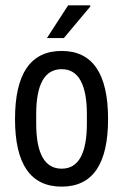

<svg xmlns="http://www.w3.org/2000/svg" viewBox="-20 -685 459 716"><path d="M218 -543H155L234 -665H316L317 -661ZM383 -241Q383 11 210 11Q36 11 36 -241Q36 -495 210 -495Q383 -495 383 -241ZM115 -259V-225Q115 -56 210 -56Q304 -56 304 -225V-259Q304 -342 280.5 -384.5Q257 -427 210 -427Q115 -427 115 -259Z"/></svg>

Font: Pragati Narrow
Style: Regular
Weight: 400
Designer: Hector Gatti, Marcela Romero, Pablo Cosgaya and Nicolas Silva
Foundry: Omnibus-Type
Version: Version 1.010; ttfautohint (v1.3)